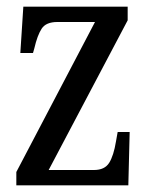

<svg xmlns="http://www.w3.org/2000/svg" viewBox="-20 -556 448 576"><path d="M29 0V-40L265 -490H152Q118 -490 105 -470Q92 -450 83 -411L79 -397H41L50 -536H363V-495L126 -46H262Q294 -46 307.5 -67.5Q321 -89 328 -132L333 -160H369L365 0Z"/></svg>

Font: Noto Serif ExtraCondensed
Style: Regular
Weight: 400
Width: 2
Designer: Monotype Design Team
Foundry: Monotype Imaging Inc.
Version: Version 2.015